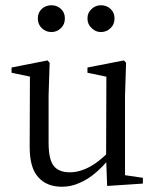

<svg xmlns="http://www.w3.org/2000/svg" viewBox="-20 -699 594 731"><path d="M216 12Q251 12 284 -3Q316 -17 345 -42Q373 -66 395 -94H402L392 -118Q367 -94 343 -77Q318 -60 295 -52Q271 -43 246 -43Q204 -43 185 -67Q165 -91 165 -156V-334L169 -460L161 -469L24 -442V-422L115 -403L94 -430L93 -140Q93 -59 126 -24Q158 12 216 12ZM388 9 524 0V-22L456 -32V-334L460 -460L452 -469L313 -442V-422L385 -407L384 -98V-96ZM176 -577Q197 -577 212 -592Q227 -606 227 -629Q227 -651 212 -665Q197 -679 176 -679Q154 -679 139 -665Q124 -651 124 -629Q124 -606 139 -592Q154 -577 176 -577ZM364 -577Q386 -577 401 -592Q416 -606 416 -629Q416 -651 401 -665Q386 -679 364 -679Q344 -679 329 -665Q313 -651 313 -629Q313 -606 329 -592Q344 -577 364 -577Z"/></svg>

Font: Source Serif 4 48pt
Style: Regular
Weight: 400
Designer: Frank Grie√ühammer
Foundry: Adobe Systems Incorporated
Version: Version 4.004;hotconv 1.0.116;makeotfexe 2.5.65601